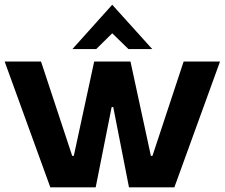

<svg xmlns="http://www.w3.org/2000/svg" viewBox="-20 -807 968 827"><path d="M292 -595.7 463.4 -786.6 635.7 -595.7H533.2L463.4 -663.6L394.5 -595.7ZM196.8 0 0 -542H156.7L291 -135.7H297.9L385.7 -542H542L629.9 -135.7H636.7L771 -542H927.7L731 0H535.6L467.8 -345.7H460.9L392.1 0Z"/></svg>

Font: Acari Sans Neue Black
Style: Regular
Weight: 900
Designer: Alfredo Marco Pradil
Foundry: Alfredo Marco Pradil
Version: Version 1.045;June 16, 2019;FontCreator 11.5.0.2425 64-bit; 